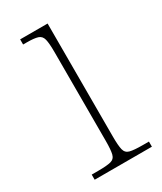

<svg xmlns="http://www.w3.org/2000/svg" viewBox="-144 -592 546 648"><g transform="rotate(-30 129.0 -268.0)"><path d="M28 0V-20H53Q87 -20 102.5 -24Q118 -28 122 -44Q126 -60 126 -95V-440Q126 -475 122 -491Q118 -507 104 -511.5Q90 -516 61 -516H47V-536H154V-95Q154 -60 158 -44Q162 -28 177.5 -24Q193 -20 228 -20H251V0Z"/></g></svg>

Font: Noto Serif Tamil SemiCondensed Thin
Style: Italic
Weight: 100
Width: 4
Italic angle: -12°
Designer: Indian Type Foundry, Tom Grace, and the Monotype Design Team
Foundry: Monotype Imaging Inc.
Version: Version 2.003; ttfautohint (v1.8.4.7-5d5b)